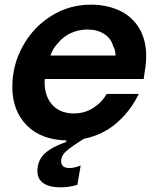

<svg xmlns="http://www.w3.org/2000/svg" viewBox="-20 -593 680 826"><path d="M173 -253Q172 -248 172 -239Q172 -178 205.5 -141.5Q239 -105 298 -105Q344 -105 381 -128.5Q418 -152 439 -189H577Q542 -116 482 -64Q422 -12 341 4Q285 39 264 58Q243 77 243 101Q243 130 280 130Q299 130 327 119L313 202Q277 213 241 213Q192 213 166.5 195Q141 177 141 144Q141 97 172 68Q203 39 264 18L266 11Q157 9 95 -54Q33 -117 33 -219Q33 -313 78 -394.5Q123 -476 200.5 -524.5Q278 -573 371 -573Q437 -573 491 -549Q545 -525 577 -474.5Q609 -424 609 -350Q609 -331 606 -307Q603 -283 598 -253ZM197 -354H477Q477 -378 467 -394Q458 -428 428 -447Q398 -466 357 -466Q319 -466 285.5 -451Q252 -436 228 -406Q208 -386 197 -354Z"/></svg>

Font: Open Sauce One
Style: Bold Italic
Weight: 700
Italic angle: -10°
Designer: Alfredo Marco Pradil
Foundry: Creative Sauce Fz LLC
Version: Version 1.477